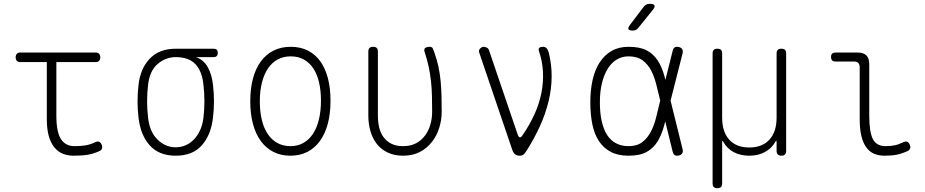

<svg xmlns="http://www.w3.org/2000/svg" viewBox="-20 -805 4840 1005"><path d="M482 -530Q493 -530 499 -523Q505 -516 505 -505Q505 -494 499 -487Q493 -480 482 -480H275V-200Q275 -114 299 -77Q323 -40 370 -40Q402 -40 427 -44Q452 -48 477 -60Q489 -66 497.5 -63.5Q506 -61 511 -50Q517 -38 514 -28.5Q511 -19 500 -14Q469 0 439.5 5Q410 10 365 10Q335 10 309.5 0Q284 -10 265 -33Q246 -56 235.5 -92.5Q225 -129 225 -182V-480H85Q74 -480 68 -487Q62 -494 62 -505Q62 -516 68 -523Q74 -530 85 -530Z M1098 -506H1006Q1046 -492 1067.5 -453.5Q1089 -415 1095 -360Q1100 -318 1100 -275Q1100 -232 1095 -190Q1085 -100 1037 -45Q989 10 900 10Q812 10 763.5 -44.5Q715 -99 705 -190Q700 -232 700 -275Q700 -318 705 -360Q714 -445 763.5 -497.5Q813 -550 900 -550H1098Q1109 -550 1114.5 -544.5Q1120 -539 1120 -528Q1120 -517 1114.5 -511.5Q1109 -506 1098 -506ZM900 -34Q927 -34 951.5 -44.5Q976 -55 995.5 -75.5Q1015 -96 1028 -125Q1041 -154 1045 -190Q1050 -232 1050 -275Q1050 -318 1045 -360Q1038 -432 1003 -469Q968 -506 900 -506Q847 -506 805 -470Q763 -434 755 -360Q750 -318 750 -275Q750 -232 755 -190Q763 -115 804.5 -74.5Q846 -34 900 -34Z M1500 10Q1450 10 1411 -10Q1372 -30 1345 -67Q1318 -104 1304 -156.5Q1290 -209 1290 -275Q1290 -341 1304 -393.5Q1318 -446 1345 -483Q1372 -520 1411.5 -540Q1451 -560 1502 -560Q1553 -560 1592 -540Q1631 -520 1657 -483.5Q1683 -447 1696.5 -395Q1710 -343 1710 -278Q1710 -211 1696 -158Q1682 -105 1655 -67.5Q1628 -30 1589 -10Q1550 10 1500 10ZM1500 -40Q1538 -40 1567.5 -56.5Q1597 -73 1617.5 -103.5Q1638 -134 1649 -178.5Q1660 -223 1660 -278Q1660 -331 1650 -374Q1640 -417 1620 -447Q1600 -477 1570.5 -493.5Q1541 -510 1502 -510Q1463 -510 1433 -493.5Q1403 -477 1382.5 -446.5Q1362 -416 1351 -372.5Q1340 -329 1340 -275Q1340 -221 1350.5 -177.5Q1361 -134 1381.5 -103.5Q1402 -73 1432 -56.5Q1462 -40 1500 -40Z M1908 -535Q1908 -548 1914 -554Q1920 -560 1933 -560Q1946 -560 1952 -554Q1958 -548 1958 -535V-200Q1958 -166 1965 -137Q1972 -108 1988 -86.5Q2004 -65 2029 -52.5Q2054 -40 2090 -40Q2130 -40 2158.5 -55.5Q2187 -71 2205.5 -96.5Q2224 -122 2233 -154Q2242 -186 2242 -220Q2242 -264 2241 -303Q2240 -342 2236 -379.5Q2232 -417 2224 -455Q2216 -493 2202 -535Q2201 -537 2201 -539V-543Q2201 -553 2210 -556.5Q2219 -560 2227 -560Q2241 -560 2244.5 -553Q2248 -546 2252 -535Q2267 -494 2275 -456Q2283 -418 2286.5 -379.5Q2290 -341 2291 -302Q2292 -263 2292 -220Q2292 -177 2279 -135.5Q2266 -94 2240.5 -61.5Q2215 -29 2177.5 -9.5Q2140 10 2090 10Q2044 10 2009.5 -6.5Q1975 -23 1952.5 -51.5Q1930 -80 1919 -118.5Q1908 -157 1908 -200Z M2662 -19 2488 -531Q2486 -537 2488 -542.5Q2490 -548 2493.5 -551.5Q2497 -555 2501.5 -557.5Q2506 -560 2510 -560Q2520 -560 2528.5 -555.5Q2537 -551 2540 -541L2690 -100Q2695 -87 2701 -86Q2707 -85 2715 -97Q2753 -152 2778 -207.5Q2803 -263 2814 -319Q2825 -375 2822 -430.5Q2819 -486 2800 -541Q2799 -546 2800 -549.5Q2801 -553 2804 -555.5Q2807 -558 2811 -559Q2815 -560 2820 -560Q2835 -560 2842 -551.5Q2849 -543 2852 -531Q2868 -468 2867.5 -403.5Q2867 -339 2851.5 -275Q2836 -211 2807 -146.5Q2778 -82 2738 -19Q2730 -6 2722.5 2Q2715 10 2700 10Q2685 10 2676 2.5Q2667 -5 2662 -19Z M3321 -659Q3315 -651 3308 -648Q3301 -645 3292 -645Q3273 -645 3269.5 -652Q3266 -659 3277 -674L3349 -769Q3355 -777 3362.5 -781Q3370 -785 3381 -785Q3401 -785 3405.5 -777Q3410 -769 3397 -753ZM3553 -24Q3556 -11 3551 -2.5Q3546 6 3533 9Q3520 12 3512 7Q3504 2 3501 -11L3462 -170Q3460 -160 3457 -150Q3444 -101 3422.5 -65.5Q3401 -30 3365.5 -10Q3330 10 3270 10Q3215 10 3177 -10Q3139 -30 3115 -66.5Q3091 -103 3080.5 -154.5Q3070 -206 3070 -270Q3070 -334 3082 -387Q3094 -440 3119 -478.5Q3144 -517 3181.5 -538.5Q3219 -560 3270 -560Q3330 -560 3365.5 -541Q3401 -522 3423 -488Q3445 -454 3458 -406Q3461 -397 3463 -387L3501 -539Q3504 -552 3512 -557Q3520 -562 3533 -559Q3546 -556 3551 -547.5Q3556 -539 3553 -526L3490 -278ZM3436 -278 3435 -282Q3425 -323 3415 -363.5Q3405 -404 3388 -436.5Q3371 -469 3343 -489.5Q3315 -510 3270 -510Q3236 -510 3208.5 -493.5Q3181 -477 3161.5 -446Q3142 -415 3131 -370.5Q3120 -326 3120 -270Q3120 -214 3129.5 -171Q3139 -128 3157.5 -99Q3176 -70 3204.5 -55Q3233 -40 3270 -40Q3315 -40 3342.5 -61.5Q3370 -83 3387.5 -117Q3405 -151 3415 -193Q3425 -235 3435 -275Z M3735 180Q3722 180 3716 174Q3710 168 3710 155V-525Q3710 -538 3716 -544Q3722 -550 3735 -550Q3748 -550 3754 -544Q3760 -538 3760 -525V-190Q3760 -115 3797 -74Q3834 -33 3902 -33Q3970 -33 4007.5 -74Q4045 -115 4045 -190V-525Q4045 -538 4051 -544Q4057 -550 4070 -550Q4083 -550 4089 -544Q4095 -538 4095 -525V-15Q4095 -3 4089 3.5Q4083 10 4070 10Q4058 10 4051.5 3.5Q4045 -3 4045 -15V-60Q4045 -68 4043.5 -68.5Q4042 -69 4038 -62Q4019 -28 3983.5 -9Q3948 10 3902 10Q3856 10 3821 -8.5Q3786 -27 3767 -61Q3763 -68 3761.5 -68Q3760 -68 3760 -60V155Q3760 168 3754 174Q3748 180 3735 180Z M4530 -200Q4530 -114 4549 -77Q4568 -40 4615 -40Q4640 -40 4661 -44Q4682 -48 4707 -60Q4719 -66 4727.5 -63.5Q4736 -61 4741 -50Q4747 -38 4744 -28.5Q4741 -19 4730 -14Q4699 0 4673 5Q4647 10 4610 10Q4580 10 4556 0Q4532 -10 4515 -33Q4498 -56 4489 -92.5Q4480 -129 4480 -182V-453Q4480 -468 4472.5 -475.5Q4465 -483 4450 -483H4353Q4341 -483 4335.5 -489Q4330 -495 4330 -507Q4330 -519 4336 -524.5Q4342 -530 4354 -530H4470Q4500 -530 4515 -515Q4530 -500 4530 -470Z"/></svg>

Font: Maple Mono NL Thin
Style: Regular
Weight: 250
Monospace: yes
Designer: subframe7536
Version: Version 7.000